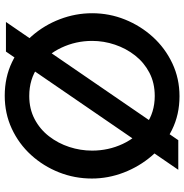

<svg xmlns="http://www.w3.org/2000/svg" viewBox="-4 -750 760 791"><g transform="rotate(90 375.5 -355.0)"><path d="M375 5Q299 5 236.5 -25Q174 -55 129 -106.5Q84 -158 59.5 -222.5Q35 -287 35 -355Q35 -426 61 -490.5Q87 -555 133 -605.5Q179 -656 241.5 -685.5Q304 -715 377 -715Q453 -715 515.5 -684Q578 -653 622.5 -601Q667 -549 691.5 -485Q716 -421 716 -354Q716 -283 690.5 -218.5Q665 -154 619 -103.5Q573 -53 510.5 -24Q448 5 375 5ZM149 -355Q149 -288 177 -228.5Q205 -169 255.5 -132.5Q306 -96 376 -96Q429 -96 471 -118Q513 -140 542 -177.5Q571 -215 586 -261Q601 -307 601 -355Q601 -422 573.5 -481Q546 -540 495 -576.5Q444 -613 376 -613Q322 -613 280 -591Q238 -569 209 -532Q180 -495 164.5 -449Q149 -403 149 -355ZM680 -710 193 0H71L558 -710Z"/></g></svg>

Font: Raleway SemiBold
Style: Regular
Weight: 600
Designer: Matt McInerney, Pablo Impallari, Rodrigo Fuenzalida
Foundry: Matt McInerney, Pablo Impallari, Rodrigo Fuenzalida
Version: Version 4.026